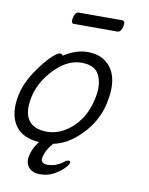

<svg xmlns="http://www.w3.org/2000/svg" viewBox="-117 -747 773 994"><g transform="rotate(10 269.0 -249.5)"><path d="M429 -617H201Q183 -617 190 -648Q197 -679 216 -679H444Q462 -679 455 -648Q448 -617 429 -617ZM159 -43Q208 -43 252.5 -69.5Q297 -96 329.5 -142Q362 -188 377 -258Q392 -328 370 -377Q348 -426 275 -426Q202 -426 135 -357.5Q68 -289 50.5 -207.5Q33 -126 61.5 -84.5Q90 -43 159 -43ZM172 -445Q236 -486 296 -486Q356 -486 393 -457Q473 -396 441 -245Q420 -143 341 -66Q279 -3 203 13Q169 50 160 92Q153 125 194 125Q235 125 274 96Q287 85 297.5 85Q308 85 305.5 96.5Q303 108 282.5 128Q262 148 232 164Q202 180 162 180Q122 180 102.5 156.5Q83 133 90.5 97Q98 61 118 32Q124 24 129 17Q42 11 4 -42Q-39 -103 -17 -207Q0 -287 69 -374Q96 -410 121 -432Q146 -454 156.5 -454Q167 -454 172 -445Z"/></g></svg>

Font: LXGW Bright GB
Style: Italic
Weight: 400
Italic angle: -12°
Designer: Christian Thalmann (Catharsis Fonts)
Foundry: LXGW / Christian Thalmann (Catharsis Fonts) / Fontworks Inc.
Version: Version 5.510